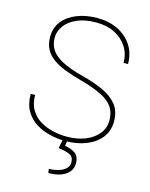

<svg xmlns="http://www.w3.org/2000/svg" viewBox="-135 -806 861 1103"><g transform="rotate(15 295.5 -254.5)"><path d="M309.1 9.8Q263.7 9.8 217.3 -1Q170.9 -11.7 132.3 -35.9Q93.8 -60.1 70.3 -100.6Q46.9 -141.1 46.9 -200.7H73.2Q73.2 -147.5 95.2 -111.8Q117.2 -76.2 152.6 -55.4Q188 -34.7 229.2 -25.6Q270.5 -16.6 309.1 -16.6Q371.6 -16.6 419.9 -36.1Q468.3 -55.7 495.8 -90.3Q523.4 -125 523.4 -170.4Q523.4 -215.3 502.2 -247.6Q481 -279.8 432.9 -304.2Q384.8 -328.6 304.2 -350.6Q250 -365.2 206.5 -382.1Q163.1 -398.9 132.6 -420.9Q102.1 -442.9 85.9 -473.4Q69.8 -503.9 69.8 -546.9Q69.8 -601.1 100.8 -639.9Q131.8 -678.7 185.3 -699.7Q238.8 -720.7 305.7 -720.7Q375 -720.7 428.2 -694.3Q481.4 -668 512 -620.8Q542.5 -573.7 542.5 -510.7H516.1Q516.1 -563.5 489.7 -605Q463.4 -646.5 416.3 -670.4Q369.1 -694.3 305.7 -694.3Q238.8 -694.3 191.9 -673.8Q145 -653.3 120.6 -619.9Q96.2 -586.4 96.2 -547.9Q96.2 -510.3 114.7 -479.5Q133.3 -448.7 179.9 -423.3Q226.6 -397.9 311.5 -376Q381.8 -357.9 435.5 -333Q489.3 -308.1 519.8 -269.8Q550.3 -231.4 550.3 -171.4Q550.3 -113.3 517.6 -72.8Q484.9 -32.2 430.2 -11.2Q375.5 9.8 309.1 9.8ZM320.3 0 314.9 37.1Q347.7 40.5 374.5 57.9Q401.4 75.2 401.4 119.6Q401.4 161.1 364 186.8Q326.7 212.4 262.2 212.4L258.8 188.5Q285.2 188.5 311.8 181.4Q338.4 174.3 356.4 158.9Q374.5 143.6 374.5 119.6Q374.5 87.4 351.1 75.7Q327.6 64 282.2 59.1L294.4 0Z"/></g></svg>

Font: Heebo Thin
Style: Regular
Weight: 250
Designer: Oded Ezer
Foundry: Ezer Type House
Version: Version 3.100